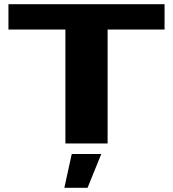

<svg xmlns="http://www.w3.org/2000/svg" viewBox="-20 -680 820 910"><path d="M285 210 320 50H460L395 210ZM20 -540V-660H760V-540H490V0H290V-540Z"/></svg>

Font: Xolonium
Style: Bold
Weight: 700
Designer: Severin Meyer
Version: Version 4.2